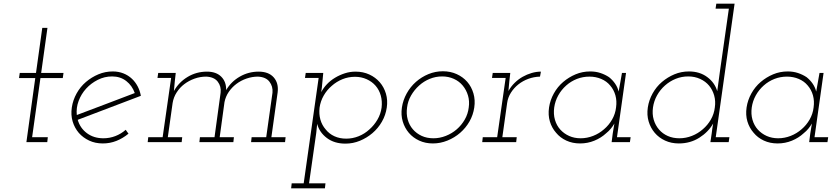

<svg xmlns="http://www.w3.org/2000/svg" viewBox="-20 -770 4537 1040"><path d="M209 -619H237L203 -375H324L320 -347H199L154 -27H239L236 0H123L171 -347H83L87 -375H175Z M743 -251Q657 -218 572 -186Q487 -154 401 -121Q414 -76 451 -48.5Q488 -21 540 -21Q574 -21 605 -33Q636 -45 661 -67Q665 -61 668.5 -56Q672 -51 676 -46Q646 -21 611 -7Q576 7 537 7Q496 7 463 -8.5Q430 -24 407 -50Q384 -77 373.5 -112Q363 -147 369 -188Q375 -228 395 -264Q415 -300 445.5 -326Q476 -352 513 -367.5Q550 -383 591 -383Q622 -383 648.5 -372.5Q675 -362 695 -343Q713 -326 725.5 -302.5Q738 -279 743 -251ZM587 -356Q546 -356 509.5 -337.5Q473 -319 446.5 -290Q420 -261 406 -223.5Q392 -186 396 -147Q476 -177 553.5 -206.5Q631 -236 710 -266Q696 -306 664 -331Q632 -356 587 -356Z M1343 -27H1422L1456 -268Q1459 -302 1439.5 -327.5Q1420 -353 1377 -355Q1346 -355 1315.5 -344.5Q1285 -334 1260.5 -315.5Q1236 -297 1219 -272Q1202 -247 1196 -217L1170 -27H1247L1244 0H1060L1063 -27H1142L1175 -268Q1179 -302 1159.5 -327.5Q1140 -353 1097 -355Q1064 -355 1033.5 -344Q1003 -333 978.5 -314.5Q954 -296 937 -269.5Q920 -243 915 -212L889 -27H967L964 0H780L783 -27H861L907 -348H833L837 -375H932L927 -331Q925 -316 924.5 -304.5Q924 -293 922 -277Q949 -325 996.5 -353.5Q1044 -382 1101 -382Q1151 -382 1178.5 -354.5Q1206 -327 1205 -282Q1232 -328 1279 -355Q1326 -382 1381 -382Q1435 -382 1462.5 -351Q1490 -320 1484 -270L1450 -27H1527L1524 0H1340Z M1560 223H1625L1706 -348H1632L1636 -375H1731Q1728 -350 1726 -323.5Q1724 -297 1720 -271Q1732 -294 1751 -314Q1770 -334 1795 -349Q1820 -364 1848 -373Q1876 -382 1906 -382Q1947 -382 1980.5 -366.5Q2014 -351 2037 -324.5Q2060 -298 2070.5 -262.5Q2081 -227 2075 -187Q2069 -146 2048.5 -110.5Q2028 -75 1997.5 -49Q1967 -23 1929.5 -7.5Q1892 8 1851 8Q1791 8 1750.5 -22.5Q1710 -53 1698 -99Q1696 -83 1695.5 -74.5Q1695 -66 1693 -50L1654 223H1743L1740 250H1557ZM2047 -187Q2051 -222 2042.5 -252.5Q2034 -283 2014.5 -305.5Q1995 -328 1966 -341Q1937 -354 1903 -354Q1867 -354 1835 -341Q1803 -328 1777 -305Q1751 -283 1733.5 -252.5Q1716 -222 1711 -187Q1707 -152 1715.5 -122Q1724 -92 1744 -69Q1763 -45 1791.5 -32Q1820 -19 1855 -19Q1890 -19 1922.5 -32Q1955 -45 1981 -69Q2007 -92 2024.5 -122Q2042 -152 2047 -187Z M2157 -188Q2163 -228 2183 -264Q2203 -300 2233 -326.5Q2263 -353 2300.5 -368.5Q2338 -384 2379 -384Q2420 -384 2454 -368.5Q2488 -353 2511 -326.5Q2534 -300 2544.5 -264Q2555 -228 2549 -188Q2543 -147 2523 -112Q2503 -77 2472.5 -50.5Q2442 -24 2403.5 -8.5Q2365 7 2325 7Q2284 7 2250.5 -8.5Q2217 -24 2194.5 -50.5Q2172 -77 2161.5 -112Q2151 -147 2157 -188ZM2185 -188Q2180 -153 2188.5 -122.5Q2197 -92 2216.5 -69.5Q2236 -47 2264 -34Q2292 -21 2328 -21Q2362 -21 2395 -34Q2428 -47 2454 -69.5Q2480 -92 2497.5 -122.5Q2515 -153 2519 -188Q2524 -222 2515 -252.5Q2506 -283 2486.5 -306.5Q2467 -330 2438 -343Q2409 -356 2375 -356Q2340 -356 2308 -343Q2276 -330 2250 -306.5Q2224 -283 2206.5 -252.5Q2189 -222 2185 -188Z M2595 -27H2673L2719 -348H2645L2649 -375H2744L2739 -331Q2737 -316 2736.5 -304.5Q2736 -293 2734 -277Q2748 -302 2768 -321.5Q2788 -341 2811 -354Q2834 -367 2859.5 -374.5Q2885 -382 2910 -382L2905 -355Q2872 -354 2842 -343Q2812 -332 2788 -313Q2764 -294 2747.5 -268Q2731 -242 2727 -212L2701 -27H2779L2776 0H2592Z M2954 -188Q2960 -228 2980 -264Q3000 -300 3030.5 -326Q3061 -352 3098 -367.5Q3135 -383 3177 -383Q3207 -383 3232.5 -374.5Q3258 -366 3279 -352Q3299 -336 3312.5 -316Q3326 -296 3331 -274Q3335 -299 3340 -324Q3345 -349 3349 -375H3371L3322 -27H3396L3392 0H3293L3299 -47Q3301 -61 3303.5 -74.5Q3306 -88 3308 -101Q3300 -87 3289 -73.5Q3278 -60 3263 -48Q3236 -23 3199.5 -8Q3163 7 3122 7Q3081 7 3047.5 -8.5Q3014 -24 2992 -51Q2969 -77 2958.5 -112Q2948 -147 2954 -188ZM2982 -188Q2977 -152 2986 -121Q2995 -90 3015 -68Q3035 -46 3063 -33.5Q3091 -21 3125 -21Q3160 -21 3193 -34Q3226 -47 3252 -70Q3278 -92 3295.5 -122.5Q3313 -153 3317 -188Q3322 -223 3313.5 -253.5Q3305 -284 3285 -307Q3266 -330 3236.5 -342.5Q3207 -355 3173 -355Q3137 -355 3105 -342.5Q3073 -330 3047 -307Q3021 -284 3004 -253.5Q2987 -223 2982 -188Z M3835 -47Q3836 -61 3838.5 -74.5Q3841 -88 3843 -101Q3817 -55 3768 -24Q3719 7 3657 7Q3616 7 3582.5 -8.5Q3549 -24 3526.5 -50.5Q3504 -77 3493.5 -112Q3483 -147 3489 -188Q3495 -228 3515 -264Q3535 -300 3565.5 -326Q3596 -352 3633 -367.5Q3670 -383 3712 -383Q3770 -383 3811 -352.5Q3852 -322 3865 -276Q3869 -301 3872 -327Q3875 -353 3879 -379L3928 -723H3856L3860 -750H3959L3857 -27H3931L3927 0H3828ZM3517 -188Q3512 -152 3521 -121.5Q3530 -91 3550 -68Q3569 -46 3597 -33.5Q3625 -21 3660 -21Q3695 -21 3728 -34Q3761 -47 3787 -70Q3813 -92 3830.5 -122.5Q3848 -153 3852 -188Q3857 -222 3848.5 -252.5Q3840 -283 3821 -306Q3802 -329 3772.5 -342.5Q3743 -356 3708 -356Q3672 -356 3640 -343Q3608 -330 3582 -307Q3556 -284 3539 -253.5Q3522 -223 3517 -188Z M4024 -188Q4030 -228 4050 -264Q4070 -300 4100.5 -326Q4131 -352 4168 -367.5Q4205 -383 4247 -383Q4277 -383 4302.5 -374.5Q4328 -366 4349 -352Q4369 -336 4382.5 -316Q4396 -296 4401 -274Q4405 -299 4410 -324Q4415 -349 4419 -375H4441L4392 -27H4466L4462 0H4363L4369 -47Q4371 -61 4373.5 -74.5Q4376 -88 4378 -101Q4370 -87 4359 -73.5Q4348 -60 4333 -48Q4306 -23 4269.5 -8Q4233 7 4192 7Q4151 7 4117.5 -8.5Q4084 -24 4062 -51Q4039 -77 4028.5 -112Q4018 -147 4024 -188ZM4052 -188Q4047 -152 4056 -121Q4065 -90 4085 -68Q4105 -46 4133 -33.5Q4161 -21 4195 -21Q4230 -21 4263 -34Q4296 -47 4322 -70Q4348 -92 4365.5 -122.5Q4383 -153 4387 -188Q4392 -223 4383.5 -253.5Q4375 -284 4355 -307Q4336 -330 4306.5 -342.5Q4277 -355 4243 -355Q4207 -355 4175 -342.5Q4143 -330 4117 -307Q4091 -284 4074 -253.5Q4057 -223 4052 -188Z"/></svg>

Font: Josefin Slab Light
Style: Italic
Weight: 300
Italic angle: -12°
Designer: Santiago Orozco
Foundry: Typemade
Version: Version 2.000